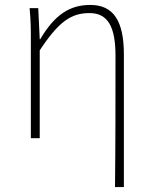

<svg xmlns="http://www.w3.org/2000/svg" viewBox="-20 -560 617 778"><path d="M446 198H482V-339C482 -475 440 -540 346 -540C265 -540 203 -503 143 -401H141L135 -527H100C105 -474 105 -438 105 -396V0H141V-356C219 -474 269 -507 343 -507C418 -507 448 -450 448 -334C448 -158 448 21 446 198Z"/></svg>

Font: Source Han Sans JP VF
Style: Regular
Weight: 250
Designer: Ryoko NISHIZUKA 西塚涼子 (kana, bopomofo & ideographs); Paul D. Hunt (Latin, Greek & Cyrillic); Sandoll Communications 산돌커뮤니
Foundry: Adobe
Version: Version 2.004;hotconv 1.0.118;makeotfexe 2.5.65603